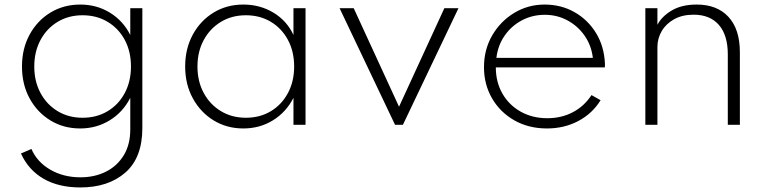

<svg xmlns="http://www.w3.org/2000/svg" viewBox="-20 -548 3372 843"><path d="M332.5 275Q455.5 275 530.2 209.8Q605 144.5 605 14V-512H552V-394.5Q520.5 -457 462.5 -492.5Q404.5 -528 332.5 -528Q259.5 -528 201.5 -492.8Q143.5 -457.5 110 -396Q76.5 -334.5 76.5 -256Q76.5 -177 110.2 -115.5Q144 -54 201.8 -19Q259.5 16 332 16Q403.5 16 461.8 -19.8Q520 -55.5 552 -118.5V20Q552 87 523.2 134Q494.5 181 445 205.8Q395.5 230.5 333 230.5Q258.5 230.5 200.5 196.8Q142.5 163 118 106L72 126Q105 198.5 171.2 236.8Q237.5 275 332.5 275ZM342.5 -31Q281 -31 233 -60Q185 -89 157.8 -139.8Q130.5 -190.5 130.5 -256Q130.5 -321.5 157.8 -372.2Q185 -423 233 -452Q281 -481 342.5 -481Q404.5 -481 452.5 -452.2Q500.5 -423.5 527.8 -372.8Q555 -322 555 -256Q555 -190.5 527.8 -139.5Q500.5 -88.5 452.5 -59.8Q404.5 -31 342.5 -31Z M1048.5 16Q1120.5 16 1178.5 -19.8Q1236.5 -55.5 1268.5 -118.5V0H1321.5V-512H1268.5V-394.5Q1239.5 -457 1180.5 -492.5Q1121.5 -528 1048.5 -528Q975.5 -528 917.8 -492.8Q860 -457.5 826.5 -396Q793 -334.5 793 -256Q793 -177.5 826.8 -116Q860.5 -54.5 918.2 -19.2Q976 16 1048.5 16ZM1059.5 -31Q998 -31 950 -60Q902 -89 874.5 -139.8Q847 -190.5 847 -256Q847 -321.5 874.5 -372.2Q902 -423 950 -452Q998 -481 1059.5 -481Q1121.5 -481 1169.2 -452.2Q1217 -423.5 1244.2 -372.8Q1271.5 -322 1271.5 -256Q1271.5 -190.5 1244.2 -139.5Q1217 -88.5 1169.2 -59.8Q1121.5 -31 1059.5 -31Z M1714.5 0H1749L1993 -512H1931L1732 -79.5L1533 -512H1471Z M2381.5 16Q2457 16 2518.8 -16.5Q2580.5 -49 2617 -108L2577 -130.5Q2545.5 -82 2495.5 -55.5Q2445.5 -29 2383 -29Q2317.5 -29 2266.2 -57.8Q2215 -86.5 2186 -137Q2157 -187.5 2157 -252H2635.5Q2636 -257.5 2636 -261Q2636 -264.5 2636 -269.5Q2632.5 -345 2596.8 -403.2Q2561 -461.5 2502.2 -494.8Q2443.5 -528 2371 -528Q2298.5 -528 2238 -491.5Q2177.5 -455 2141.2 -392.8Q2105 -330.5 2105 -253Q2105 -177 2140.5 -116Q2176 -55 2238.5 -19.5Q2301 16 2381.5 16ZM2159.5 -294Q2166 -348.5 2195.5 -391.2Q2225 -434 2271 -458.5Q2317 -483 2372 -483Q2426.5 -483 2472 -458.2Q2517.5 -433.5 2547 -391Q2576.5 -348.5 2583 -294Z M2813.5 0H2866.5V-341.5Q2866.5 -379 2885.2 -411.2Q2904 -443.5 2939.8 -463.5Q2975.5 -483.5 3025.5 -483.5Q3097 -483.5 3136.2 -438.8Q3175.5 -394 3175.5 -309V0H3228.5V-318.5Q3228.5 -419.5 3178.5 -473.8Q3128.5 -528 3039 -528Q2973 -528 2929 -501.8Q2885 -475.5 2866.5 -439V-512H2813.5Z"/></svg>

Font: Spartan Light
Style: Regular
Weight: 300
Designer: Matt Bailey, Mirko Velimirovic
Foundry: Matt Bailey
Version: Version 1.003; ttfautohint (v1.8.3)